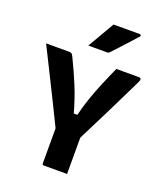

<svg xmlns="http://www.w3.org/2000/svg" viewBox="-168 -1055 986 1163"><g transform="rotate(20 325.0 -473.5)"><path d="M405 0H256Q245 0 245 -11V-236Q235 -256 216 -295Q197 -334 172 -385Q147 -436 119 -491.5Q91 -547 64.5 -601Q38 -655 15 -700H164Q175 -700 180.5 -695.5Q186 -691 193 -676Q231 -598 262 -523Q293 -448 318 -358H341Q356 -419 375 -473.5Q394 -528 417 -583Q440 -638 468 -700H612Q635 -700 623 -674Q573 -571 517 -457.5Q461 -344 405 -234ZM360 -947H529Q535 -947 537 -942.5Q539 -938 535 -933Q516 -912 501.5 -896Q487 -880 473 -864.5Q459 -849 441 -829.5Q423 -810 396 -781Q390 -775 380 -775H260Q286 -821 310 -861Q334 -901 360 -947Z"/></g></svg>

Font: Recursive Sn Lnr St XBd
Style: Regular
Weight: 800
Version: Version 1.079;hotconv 1.0.112;makeotfexe 2.5.65598; ttfautoh